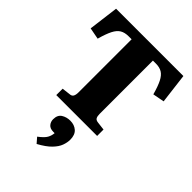

<svg xmlns="http://www.w3.org/2000/svg" viewBox="-288 -848 1319 1319"><g transform="rotate(45 371.5 -188.5)"><path d="M174 0V-62L233 -69Q254 -70 261.5 -83.5Q269 -97 269 -121V-637H240Q203 -637 178.5 -622.5Q154 -608 136 -572.5Q118 -537 101 -475L17 -491L45 -710H699L726 -491L642 -475Q625 -537 607 -572.5Q589 -608 565 -622.5Q541 -637 506 -637H476V-119Q476 -96 483 -83.5Q490 -71 513 -69L571 -62V0ZM316 333 283 295Q324 264 336.5 241.5Q349 219 351 193H338Q306 193 291 175Q276 157 276 133Q276 91 303.5 73.5Q331 56 367 56Q407 56 433 79Q459 102 459 149Q459 176 448 206.5Q437 237 406 269Q375 301 316 333Z"/></g></svg>

Font: Literata 36pt ExtraBold
Style: Regular
Weight: 800
Designer: Latin by Veronika Burian and Jose Scaglione. Greek by Irene Vlachou. Cyrillic by Vera Evstafieva.
Foundry: TypeTogether
Version: Version 3.002